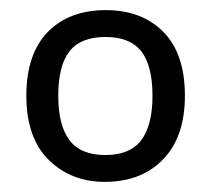

<svg xmlns="http://www.w3.org/2000/svg" viewBox="-20 -742 416 379"><path d="M345 -553Q345 -472 302 -427.5Q259 -383 187 -383Q120 -383 76 -426.5Q32 -470 32 -553Q32 -635 74 -678.5Q116 -722 189 -722Q260 -722 302.5 -679Q345 -636 345 -553ZM95 -553Q95 -495 117 -465.5Q139 -436 188 -436Q237 -436 259 -465.5Q281 -495 281 -553Q281 -612 259 -640.5Q237 -669 188 -669Q139 -669 117 -640.5Q95 -612 95 -553Z"/></svg>

Font: Noto Sans Lisu
Style: Regular
Weight: 400
Designer: Monotype Design Team. David Williams.
Foundry: Monotype Imaging Inc.
Version: Version 2.102